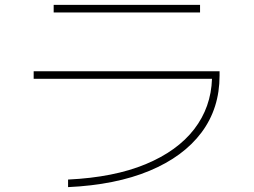

<svg xmlns="http://www.w3.org/2000/svg" viewBox="-20 -734 1040 787"><path d="M800 -714V-683H200V-714ZM259 33V2Q447 -7 577 -61Q707 -115 776 -204.5Q845 -294 849 -411H118V-442H880V-424Q880 -290 806 -191Q732 -92 593 -34Q454 24 259 33Z"/></svg>

Font: Murecho ExtraLight
Style: Regular
Weight: 200
Designer: Neil Summerour
Foundry: Positype
Version: Version 1.010; ttfautohint (v1.8.3)